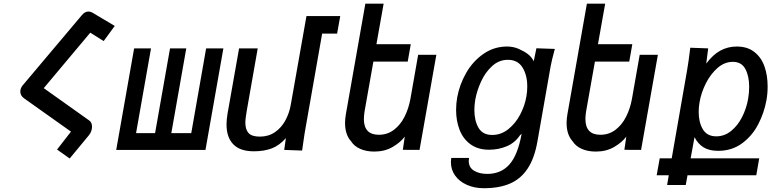

<svg xmlns="http://www.w3.org/2000/svg" viewBox="-20 -812 4240 1040"><path d="M364.5 -99 109.5 -280Q90 -294.5 90 -316Q90 -332.5 101.5 -348L423.5 -730Q440 -749.5 458.5 -749.5Q472.5 -749.5 486.5 -740L601.5 -671.5L541.5 -589.5L469 -635Q374 -522 279 -408.5L217 -334.5L462.5 -160Q478.5 -149 478.5 -125.5Q478.5 -113.5 474 -101.2Q469.5 -89 462.5 -80.5L357.5 46.5L289 -2Z M1093 0H609.5L706.5 -550H798L717 -91H820L901 -550H989L908 -91H1016L1096.5 -550H1190Z M1207 -138Q1207 -163.5 1212.5 -196.5L1275 -550H1376L1317 -214.5Q1309 -170 1309 -147Q1309 -110.5 1326.5 -91.2Q1344 -72 1387.5 -72Q1434.5 -72 1469.5 -96.2Q1504.5 -120.5 1525.8 -159.8Q1547 -199 1555 -244.5L1640 -725H1823L1806 -630H1725L1634.5 -115.5Q1629.5 -89 1623 -42L1616.5 3.5L1519.5 0L1528.5 -64Q1493.5 -24 1452 -8.2Q1410.5 7.5 1354.5 7.5Q1280.5 7.5 1243.8 -30.2Q1207 -68 1207 -138Z M1881 -47.5Q1865.5 -64.5 1857.2 -89.5Q1849 -114.5 1849 -145.5Q1849 -168 1853.5 -193.5L1959 -792H2058L2019 -572.5H2205L2188.5 -478.5H2002.5L1955 -210.5Q1951 -185.5 1951 -167.5Q1951 -82 2032 -82Q2078.5 -82 2113.8 -108.8Q2149 -135.5 2171.2 -179.5Q2193.5 -223.5 2203 -276L2245 -515H2343.5L2252.5 0L2162 -0.5L2172.5 -72Q2149 -40.5 2106.5 -15.8Q2064 9 2007.5 9Q1964 9 1931.2 -5.5Q1898.5 -20 1881 -47.5Z M2422.5 67.5Q2422.5 54 2424.5 43.5H2520.5Q2519 52 2519 59.5Q2519 95 2547.5 112.5Q2576 130 2619.5 130Q2693.5 130 2739 79.2Q2784.5 28.5 2805.5 -87L2797 -80Q2769 -38 2724.2 -19.5Q2679.5 -1 2629.5 -1Q2569 -1 2528.8 -30.2Q2488.5 -59.5 2469.5 -108.5Q2450.5 -157.5 2450.5 -216.5Q2450.5 -251 2456.5 -284.5Q2469 -354 2505.2 -417.2Q2541.5 -480.5 2598.8 -520.2Q2656 -560 2727 -560Q2761 -560 2790.8 -546.8Q2820.5 -533.5 2840 -518.5Q2851.5 -509.5 2859.5 -499Q2867.5 -488.5 2871 -480L2885.5 -550.5L2985.5 -547L2982 -534.5Q2969 -486.5 2963 -455L2891 -45.5Q2875 45.5 2838 101.2Q2801 157 2742.8 182.2Q2684.5 207.5 2601 207.5Q2549.5 207.5 2508.8 189.2Q2468 171 2445.2 139Q2422.5 107 2422.5 67.5ZM2831.5 -290.5Q2836 -316 2836 -343.5Q2836 -405 2810.2 -446.5Q2784.5 -488 2731 -488Q2682.5 -488 2645.5 -454Q2608.5 -420 2586 -370.8Q2563.5 -321.5 2554.5 -273Q2549.5 -244 2549.5 -216Q2549.5 -158.5 2572 -119.8Q2594.5 -81 2646 -81Q2694 -81 2733.2 -112.2Q2772.5 -143.5 2797.8 -191.8Q2823 -240 2831.5 -290.5Z M3081 -47.5Q3065.5 -64.5 3057.2 -89.5Q3049 -114.5 3049 -145.5Q3049 -168 3053.5 -193.5L3159 -792H3258L3219 -572.5H3405L3388.5 -478.5H3202.5L3155 -210.5Q3151 -185.5 3151 -167.5Q3151 -82 3232 -82Q3278.5 -82 3313.8 -108.8Q3349 -135.5 3371.2 -179.5Q3393.5 -223.5 3403 -276L3445 -515H3543.5L3452.5 0L3362 -0.5L3372.5 -72Q3349 -40.5 3306.5 -15.8Q3264 9 3207.5 9Q3164 9 3131.2 -5.5Q3098.5 -20 3081 -47.5Z M3553.5 45.5H3618.5L3702 -433Q3710.5 -483 3717 -538L3719 -553.5L3816 -550L3805.5 -467.5Q3841 -515.5 3881.8 -537.8Q3922.5 -560 3970.5 -560Q4029 -560 4066.5 -530.2Q4104 -500.5 4121 -451.8Q4138 -403 4138 -344Q4138 -304 4131.5 -268.5Q4119 -200 4086.5 -137.8Q4054 -75.5 3999 -35.2Q3944 5 3870 5Q3822 5 3791.5 -13.5Q3761 -32 3742 -69L3721 45.5H4092.5L4076.5 137.5H3704L3694.5 190H3593.5L3602.5 137.5H3537ZM4032.5 -277.5Q4038 -309 4038 -341.5Q4038 -400 4017.2 -438.5Q3996.5 -477 3949.5 -477Q3904.5 -477 3866.5 -443.8Q3828.5 -410.5 3803.2 -360Q3778 -309.5 3769.5 -259.5Q3764.5 -231 3764.5 -206Q3764.5 -149.5 3787.2 -111.5Q3810 -73.5 3860 -73.5Q3904 -73.5 3940 -102.5Q3976 -131.5 3999.8 -178.2Q4023.5 -225 4032.5 -277.5Z"/></svg>

Font: JuliaMono Medium
Style: Italic
Weight: 500
Italic angle: -9°
Monospace: yes
Designer: cormullion
Foundry: corm
Version: Version 0.054; ttfautohint (v1.8.4)